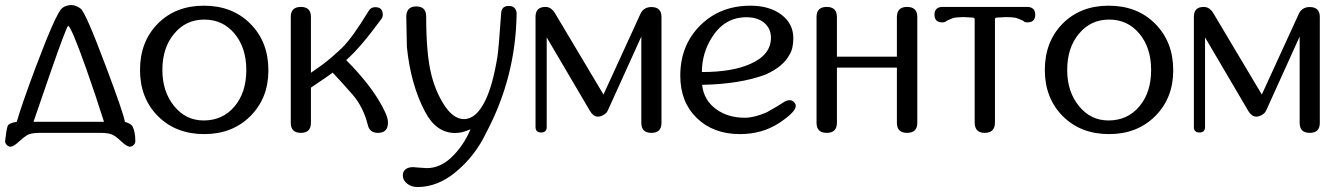

<svg xmlns="http://www.w3.org/2000/svg" viewBox="-52 -528 5314 763"><path d="M361.3 -43.9Q329.1 -146 290.5 -255.4Q232.4 -418.9 218.8 -425.8Q210.4 -417.5 148.4 -239.3Q81.1 -44.4 81.1 -43.9ZM474.6 -25.9Q485.8 -3.9 485.8 32.7Q485.8 41.5 479 48.3Q472.7 54.7 463.4 55.2Q449.7 52.2 434.1 37.6Q414.1 18.6 400.4 10.3Q385.3 0.5 352.1 0H102.5Q68.4 0.5 53.7 10.3Q40.5 18.6 20 37.6Q4.4 52.2 -9.3 55.2Q-18.6 54.7 -24.9 48.3Q-31.7 41.5 -31.7 32.7Q-27.3 -9.3 -22 -25.9Q-19 -38.6 14.6 -43.9Q33.7 -110.8 88.9 -258.3Q170.9 -476.6 194.8 -495.6Q208 -506.3 228 -507.8H231.4Q250.5 -507.8 269 -493.2Q288.6 -478 370.1 -260.7Q439 -77.6 444.3 -43.9Q469.2 -36.1 474.6 -25.9Z M879.9 -105Q926.8 -160.2 926.8 -250Q926.8 -338.4 879.9 -394.5Q833.5 -450.2 759.8 -450.2Q686.5 -450.2 640.1 -394Q593.3 -338.4 593.3 -250Q593.3 -163.6 640.1 -106.4Q686.5 -49.3 757.3 -49.3Q833 -49.3 879.9 -105ZM942.9 -433.6Q1014.6 -361.8 1014.6 -248.5Q1014.6 -138.2 942.9 -66.4Q871.1 4.9 759.8 4.9Q647 4.9 575.7 -66.4Q504.4 -138.2 504.4 -250Q504.4 -362.3 575.2 -434.1Q646 -505.4 758.3 -505.4Q871.6 -505.4 942.9 -433.6Z M1489.7 -40Q1489.7 0 1449.7 0Q1416 0 1409.2 -33.2Q1391.1 -104.5 1347.2 -154.3Q1297.4 -210.9 1270 -239.3Q1244.1 -220.2 1221.7 -205.6Q1194.3 -186.5 1183.6 -179.7V-40Q1183.6 0 1143.6 0Q1103.5 0 1103.5 -40V-460.9Q1103.5 -500.5 1143.6 -500.5Q1183.6 -500.5 1183.6 -460.9V-238.8Q1203.6 -252.4 1230 -271.5Q1270 -301.8 1309.1 -339.8Q1348.1 -377.9 1412.6 -483.9Q1421.4 -499.5 1439 -499.5Q1469.2 -499.5 1469.2 -469.7Q1469.2 -458.5 1461.4 -449.7Q1380.4 -338.9 1323.7 -289.1Q1369.1 -243.7 1404.3 -199.2Q1431.2 -165.5 1452.1 -131.3Q1489.7 -69.3 1489.7 -43Z M2001 -473.1Q1997.6 -222.2 1880.9 -2Q1836.4 91.8 1758.8 155.8Q1686.5 215.3 1606.9 215.3Q1582.5 215.3 1565.9 201.7Q1548.8 188.5 1548.8 168.9Q1548.8 153.3 1559.6 145Q1569.8 136.2 1589.4 136.2Q1593.8 136.2 1614.7 138.2L1643.6 140.1Q1696.3 140.1 1740.7 98.6Q1789.1 53.2 1817.9 -14.2Q1799.3 -6.8 1785.6 -2.9Q1771.5 0.5 1756.3 0.5Q1681.6 0.5 1637.2 -84Q1580.1 -191.4 1564.9 -341.8L1562.5 -464.4Q1564.5 -502.4 1602.1 -502.4Q1641.6 -502.4 1641.6 -462.9Q1641.6 -317.9 1660.6 -237.8Q1676.8 -168.5 1710.9 -114.3Q1748 -54.7 1792 -54.7Q1840.8 -54.7 1877 -129.4Q1906.7 -190.9 1924.8 -303.2Q1930.2 -339.8 1939.5 -474.6Q1940.4 -504.4 1970.2 -504.4Q1997.6 -504.4 2001 -476.6Z M2576.7 -39.6Q2576.7 0 2536.6 0Q2496.6 0 2496.6 -39.6V-382.8L2364.7 -91.8Q2359.9 -79.1 2348.1 -72.3Q2335.4 -64.5 2324.2 -64.5Q2306.6 -64.5 2293.5 -85.4L2120.6 -379.4V-23.4Q2120.6 -1.5 2098.6 -1.5Q2076.2 -1.5 2076.2 -23.4V-461.4Q2076.2 -500.5 2115.7 -500.5Q2133.3 -500.5 2145.5 -486.3Q2146.5 -486.3 2152.3 -477.5L2346.2 -152.3L2494.1 -475.1Q2507.3 -500 2536.6 -500Q2576.7 -500 2576.7 -460.4Z M2930.7 -274.4Q3011.7 -310.5 3011.7 -377.9Q3011.7 -414.6 2985.4 -437Q2959 -459.5 2914.1 -459.5Q2828.1 -459.5 2777.8 -380.4Q2737.3 -316.9 2737.3 -241.7Q2858.4 -241.7 2930.7 -274.4ZM3067.4 -125Q3077.6 -129.9 3085.9 -129.9Q3101.1 -129.9 3108.9 -114.3Q3110.4 -110.8 3110.4 -107.4Q3110.4 -83 3044.9 -39.6Q2977.1 4.9 2888.7 4.9Q2782.7 4.9 2716.8 -59.1Q2651.4 -123 2651.4 -227.1Q2651.4 -347.7 2730.5 -426.8Q2809.6 -505.4 2930.2 -505.4Q3005.9 -505.4 3053.2 -469.7Q3100.6 -434.1 3100.6 -376Q3100.6 -334.5 3085.4 -310.5Q3060.5 -263.2 2990.7 -231.9Q2889.2 -193.8 2738.3 -190.9Q2744.6 -128.9 2795.9 -92.8Q2842.3 -60.1 2907.7 -60.1Q2944.8 -60.1 2994.6 -81.5Q3037.6 -105 3067.4 -125Z M3593.3 -40Q3593.3 0 3552.7 0Q3512.2 0 3512.2 -40V-259.3H3273.9V-40Q3273.9 0 3233.4 0Q3192.9 0 3192.9 -40V-460.9Q3192.9 -500.5 3233.4 -500.5Q3273.4 -500.5 3273.9 -460.9V-302.7H3512.2V-460.9Q3512.7 -500.5 3552.7 -500.5Q3593.3 -500.5 3593.3 -460.9Z M4034.7 -500.5Q4062 -497.1 4062 -469.7Q4062 -439 4030.8 -439Q4023.9 -439 4017.6 -441.9Q4017.6 -445.3 3991.2 -455.1Q3979 -460 3943.8 -460L3907.7 -458Q3901.9 -456.5 3901.9 -451.2V-41.5Q3901.9 0 3861.3 0Q3821.3 0 3821.3 -41.5V-451.2Q3821.3 -456.5 3815.4 -458L3779.8 -460Q3744.6 -460 3732.4 -455.1Q3706.1 -444.8 3706.1 -441.9Q3699.7 -439 3692.9 -439Q3661.6 -439 3661.6 -469.7Q3661.6 -497.1 3689 -500.5Z M4475.6 -105Q4522.5 -160.2 4522.5 -250Q4522.5 -338.4 4475.6 -394.5Q4429.2 -450.2 4355.5 -450.2Q4282.2 -450.2 4235.8 -394Q4189 -338.4 4189 -250Q4189 -163.6 4235.8 -106.4Q4282.2 -49.3 4353 -49.3Q4428.7 -49.3 4475.6 -105ZM4538.6 -433.6Q4610.4 -361.8 4610.4 -248.5Q4610.4 -138.2 4538.6 -66.4Q4466.8 4.9 4355.5 4.9Q4242.7 4.9 4171.4 -66.4Q4100.1 -138.2 4100.1 -250Q4100.1 -362.3 4170.9 -434.1Q4241.7 -505.4 4354 -505.4Q4467.3 -505.4 4538.6 -433.6Z M5192.9 -39.6Q5192.9 0 5152.8 0Q5112.8 0 5112.8 -39.6V-382.8L4981 -91.8Q4976.1 -79.1 4964.4 -72.3Q4951.7 -64.5 4940.4 -64.5Q4922.9 -64.5 4909.7 -85.4L4736.8 -379.4V-23.4Q4736.8 -1.5 4714.8 -1.5Q4692.4 -1.5 4692.4 -23.4V-461.4Q4692.4 -500.5 4731.9 -500.5Q4749.5 -500.5 4761.7 -486.3Q4762.7 -486.3 4768.6 -477.5L4962.4 -152.3L5110.4 -475.1Q5123.5 -500 5152.8 -500Q5192.9 -500 5192.9 -460.4Z"/></svg>

Font: inglobal
Style: Regular
Weight: 400
Designer: Andrey Kochetov, Denis Davydov, Evgeny Yurtaev
Foundry: inglobal
Version: Version 1.00 September 25, 2014, initial release